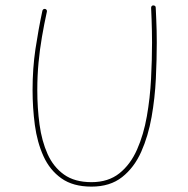

<svg xmlns="http://www.w3.org/2000/svg" viewBox="-20 -693 699 714"><path d="M147.9 -659.7Q144.5 -660.6 141.6 -658.7Q138.7 -656.7 137.7 -653.3Q122.6 -582.5 111.8 -510.5Q101.1 -438.5 101.1 -358.4Q101.1 -292 109.6 -228Q118.2 -164.1 141.6 -112.3Q165 -60.5 208.3 -29.8Q251.5 1 320.3 1Q389.2 1 434.1 -34.4Q479 -69.8 505.1 -128.4Q531.2 -187 543.7 -257.8Q556.2 -328.6 559.6 -400.9Q563 -473.1 563 -534.7Q563 -556.6 562.5 -578.6Q562 -600.6 561 -622.3Q560.1 -644 559.1 -665Q559.1 -668.9 556.4 -670.9Q553.7 -672.9 549.8 -672.9Q546.4 -672.9 544.2 -670.4Q542 -668 542 -664.1Q543 -643.1 543.7 -621.3Q544.4 -599.6 544.9 -577.9Q545.4 -556.2 545.4 -534.7Q545.4 -471.2 541.7 -399.9Q538.1 -328.6 526.1 -260.5Q514.2 -192.4 489.7 -137Q465.3 -81.5 424.1 -48.6Q382.8 -15.6 320.3 -15.6Q257.8 -15.6 218.3 -43.7Q178.7 -71.8 157 -120.1Q135.3 -168.5 127 -230Q118.7 -291.5 118.7 -358.4Q118.7 -411.1 123.3 -460Q127.9 -508.8 136 -555.7Q144 -602.5 154.3 -649.4Q155.3 -652.8 153.3 -656Q151.4 -659.2 147.9 -659.7Z"/></svg>

Font: Mikhak VF
Style: Regular
Weight: 100
Designer: Amin Abedi
Version: Version 3.001